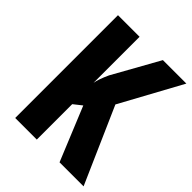

<svg xmlns="http://www.w3.org/2000/svg" viewBox="-202 -829 943 943"><g transform="rotate(45 270.0 -357.0)"><path d="M540 0H373L258 -280L215 -246V0H65V-714H215V-394Q220 -424 243 -474L377 -714H540L366 -395Z"/></g></svg>

Font: Noto Sans Gujarati ExtraCondensed ExtraBold
Style: Regular
Weight: 800
Width: 2
Designer: Jelle Bosma - Monotype Design Team, Universal Thirst
Foundry: Monotype Imaging Inc.
Version: Version 2.106; ttfautohint (v1.8.4.7-5d5b)